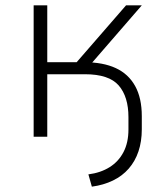

<svg xmlns="http://www.w3.org/2000/svg" viewBox="-20 -512 618 719"><path d="M324 187 311 141Q357 135 390.5 114Q424 93 442.5 57.5Q461 22 461 -27V-73Q461 -150 424.5 -192Q388 -234 298 -234H157V0H106V-492H157V-279H267L452 -492H511L309 -259L296 -279Q366 -279 413.5 -257Q461 -235 486 -190Q511 -145 511 -77V-28Q511 18 498.5 55Q486 92 462 119.5Q438 147 403 164Q368 181 324 187Z"/></svg>

Font: Nunito Sans 7pt ExtraLight
Style: Regular
Weight: 250
Designer: Vernon Adams
Foundry: Vernon Adams
Version: Version 3.101;gftools[0.9.27]